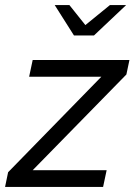

<svg xmlns="http://www.w3.org/2000/svg" viewBox="-43 -738 531 758"><path d="M-23 0 -11 -58 357 -435H72L86 -501H468L456 -444L86 -66H378L364 0ZM249 -598 173 -718H231L294 -639L391 -718H455L328 -598Z"/></svg>

Font: Red Hat Display VF
Style: Italic
Weight: 300
Italic angle: -12°
Designer: Pentagram, MCKL
Foundry: Pentagram, MCKL
Version: Version 1.023